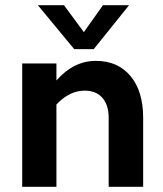

<svg xmlns="http://www.w3.org/2000/svg" viewBox="-20 -715 623 735"><path d="M196 -472V-407Q262 -482 347 -482Q431 -482 479.5 -424Q528 -366 528 -264V0H396V-264Q396 -313 372 -340.5Q348 -368 304 -368Q246 -368 196 -315V0H65V-472ZM264 -527 125 -695H225L301 -592L374 -695H474L339 -527Z"/></svg>

Font: Madhuban SemiBold
Style: Regular
Weight: 600
Designer: jaikishan Patel
Foundry: MagicType
Version: Version 1.000